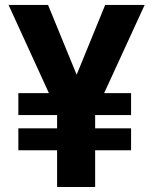

<svg xmlns="http://www.w3.org/2000/svg" viewBox="-20 -747 612 767"><path d="M175.4 -375H53.3V-287.3H208.1V-234.4H53.3V-146.7H208.1V0H360.1V-146.7H503.6V-234.4H360.1V-287.3H503.6V-375H396L557.9 -727.3H400.2L286.2 -448.5L171.9 -727.3H14.2Z"/></svg>

Font: Inter-Hewn
Style: Bold
Weight: 700
Designer: Rasmus Andersson
Foundry: rsms
Version: Version 3.012;git-f93a4a705